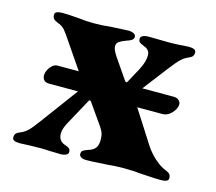

<svg xmlns="http://www.w3.org/2000/svg" viewBox="-71 -516 684 607"><g transform="rotate(15 270.5 -212.5)"><path d="M525 -11Q525 1 500 1Q482 1 463 -0.5Q444 -2 436 -2Q408 -5 378 -5Q349 -5 322 -2Q313 -2 293.5 -0.5Q274 1 257 1Q245 1 239 -3Q233 -7 233 -13Q233 -21 238 -24.5Q243 -28 255 -32Q269 -36 276.5 -45Q284 -54 284 -73Q284 -85 281.5 -93Q279 -101 271 -113L222 -183Q221 -184 219 -184Q217 -184 216 -183L173 -104Q157 -77 157 -60Q157 -37 176 -29Q179 -28 185.5 -25.5Q192 -23 195 -19.5Q198 -16 198 -10Q198 -3 190.5 0.5Q183 4 174 4L134 3Q125 2 111 2Q79 2 40 4Q15 4 15 -8Q15 -17 19 -21.5Q23 -26 33 -30Q44 -34 55 -44Q66 -54 84 -79L175 -202H80Q69 -202 63.5 -208Q58 -214 58 -223Q58 -237 68.5 -250.5Q79 -264 91 -264H161L107 -343Q90 -369 81 -379.5Q72 -390 57 -395Q47 -399 43 -403.5Q39 -408 39 -417Q39 -429 64 -429Q82 -429 97.5 -427.5Q113 -426 119 -426Q140 -423 168 -423Q196 -423 220 -426Q271 -429 280 -429Q289 -429 296.5 -425.5Q304 -422 304 -415Q304 -409 300 -405.5Q296 -402 289.5 -399.5Q283 -397 280 -396Q266 -391 258.5 -385.5Q251 -380 251 -370Q251 -360 264 -340L310 -273Q312 -270 314.5 -269.5Q317 -269 319 -273L345 -321Q360 -350 359 -370Q359 -387 340 -394Q338 -395 332 -397.5Q326 -400 323 -403.5Q320 -407 320 -413Q320 -420 327.5 -423.5Q335 -427 344 -427L412 -426Q430 -426 445 -427L476 -429Q501 -429 501 -417Q501 -408 497 -403.5Q493 -399 483 -395Q473 -391 462 -381Q451 -371 432 -346L369 -264H472Q482 -264 488.5 -258.5Q495 -253 495 -245Q495 -231 481.5 -216.5Q468 -202 452 -202H369L438 -94Q452 -73 470.5 -56.5Q489 -40 507 -33Q517 -29 521 -24.5Q525 -20 525 -11Z"/></g></svg>

Font: EB Garamond ExtraBold
Style: Regular
Weight: 800
Designer: Georg Duffner and Octavio Pardo
Foundry: Georg Duffner
Version: Version 1.000